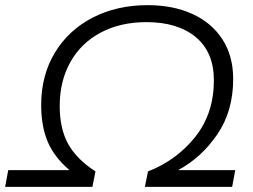

<svg xmlns="http://www.w3.org/2000/svg" viewBox="-62 -726 984 746"><path d="M-30 -65H208Q149 -115 123.5 -175Q98 -235 98 -318Q98 -433 151 -521Q204 -609 298 -657.5Q392 -706 512 -706Q610 -706 685 -672Q760 -638 802 -573.5Q844 -509 844 -419Q844 -294 782 -203.5Q720 -113 630 -65H852L840 0H501L513 -60Q624 -103 696.5 -194Q769 -285 769 -414Q769 -523 699 -581.5Q629 -640 507 -640Q406 -640 329.5 -599.5Q253 -559 211.5 -485Q170 -411 170 -314Q170 -226 203 -166.5Q236 -107 309 -60L297 0H-42Z"/></svg>

Font: Montserrat Alternates
Style: Italic
Weight: 400
Italic angle: -11.3°
Designer: Julieta Ulanovsky
Foundry: Julieta Ulanovsky
Version: Version 7.200